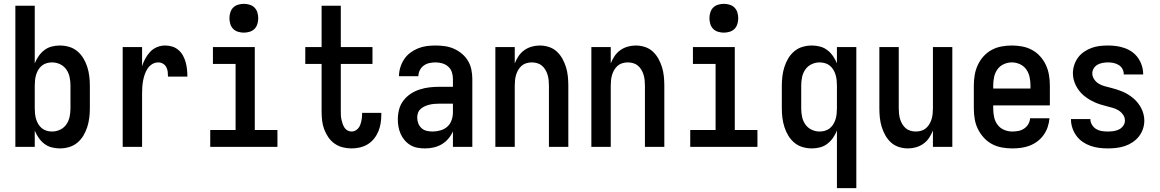

<svg xmlns="http://www.w3.org/2000/svg" viewBox="-20 -765 6040 1000"><path d="M292 8Q270 8 249 2.5Q228 -3 211 -16Q194 -29 181.5 -47Q169 -65 161 -85V0H60V-735H161V-435Q169 -455 181.5 -473Q194 -491 211 -504Q228 -517 249 -522.5Q270 -528 292 -528Q316 -528 340 -521Q364 -514 383 -498Q402 -482 414.5 -461Q427 -440 434.5 -416.5Q442 -393 445 -368.5Q448 -344 448 -320V-200Q448 -176 445 -151.5Q442 -127 434.5 -103.5Q427 -80 414.5 -59Q402 -38 383 -22Q364 -6 340 1Q316 8 292 8ZM251 -80Q273 -80 293 -89.5Q313 -99 325.5 -117Q338 -135 342.5 -156.5Q347 -178 347 -200V-320Q347 -342 342.5 -363.5Q338 -385 325.5 -403Q313 -421 293 -430.5Q273 -440 251 -440Q237 -440 223 -436Q209 -432 198 -423Q187 -414 179.5 -401.5Q172 -389 168 -375.5Q164 -362 162.5 -348Q161 -334 161 -320V-200Q161 -186 162.5 -172Q164 -158 168 -144.5Q172 -131 179.5 -118.5Q187 -106 198 -97Q209 -88 223 -84Q237 -80 251 -80Z M619 0V-520H720V-420Q726 -440 736.5 -459.5Q747 -479 762 -495Q777 -511 797.5 -519.5Q818 -528 840 -528Q859 -528 877 -522.5Q895 -517 909.5 -504.5Q924 -492 933 -475.5Q942 -459 947 -441Q952 -423 954 -404Q956 -385 956 -366H855Q855 -379 853.5 -391.5Q852 -404 846 -415.5Q840 -427 828.5 -433.5Q817 -440 805 -440Q787 -440 772.5 -431Q758 -422 748.5 -407.5Q739 -393 733.5 -376.5Q728 -360 725 -343.5Q722 -327 721 -310Q720 -293 720 -276V0Z M1075 0V-88H1207V-432H1089V-520H1307V-88H1425V0ZM1250 -595Q1235 -595 1220 -599.5Q1205 -604 1194.5 -614.5Q1184 -625 1179.5 -640Q1175 -655 1175 -670Q1175 -685 1179.5 -700Q1184 -715 1194.5 -725.5Q1205 -736 1220 -740.5Q1235 -745 1250 -745Q1265 -745 1280 -740.5Q1295 -736 1305.5 -725.5Q1316 -715 1320.5 -700Q1325 -685 1325 -670Q1325 -655 1320.5 -640Q1316 -625 1305.5 -614.5Q1295 -604 1280 -599.5Q1265 -595 1250 -595Z M1811 8Q1787 8 1764 2Q1741 -4 1722 -17.5Q1703 -31 1689.5 -51Q1676 -71 1668 -93Q1660 -115 1657.5 -138.5Q1655 -162 1655 -186V-432H1570V-520H1655V-735H1755V-520H1920V-432H1755V-186Q1755 -175 1755.5 -163.5Q1756 -152 1758.5 -141.5Q1761 -131 1764.5 -120.5Q1768 -110 1774 -100.5Q1780 -91 1790 -85.5Q1800 -80 1811 -80Q1826 -80 1838 -89.5Q1850 -99 1855.5 -113Q1861 -127 1863.5 -142Q1866 -157 1866 -172V-177H1966V-167Q1966 -145 1962.5 -123Q1959 -101 1950.5 -80.5Q1942 -60 1928 -42.5Q1914 -25 1895 -13.5Q1876 -2 1854.5 3Q1833 8 1811 8Z M2193 8Q2174 8 2154.5 4.5Q2135 1 2118 -9Q2101 -19 2088 -34Q2075 -49 2067 -67Q2059 -85 2055.5 -104Q2052 -123 2052 -143Q2052 -169 2058.5 -194.5Q2065 -220 2081 -241Q2097 -262 2119 -276.5Q2141 -291 2166 -299Q2191 -307 2217 -310Q2243 -313 2269 -313H2339V-354Q2339 -372 2333.5 -389Q2328 -406 2314.5 -418Q2301 -430 2283.5 -435Q2266 -440 2249 -440Q2232 -440 2216 -436.5Q2200 -433 2187 -423.5Q2174 -414 2166.5 -399Q2159 -384 2159 -368H2058Q2058 -391 2065 -414Q2072 -437 2085 -456.5Q2098 -476 2116.5 -490Q2135 -504 2157 -513Q2179 -522 2202 -525Q2225 -528 2249 -528Q2273 -528 2297.5 -524.5Q2322 -521 2344.5 -511Q2367 -501 2386 -485Q2405 -469 2417.5 -448Q2430 -427 2435 -402.5Q2440 -378 2440 -354V0H2339V-81Q2330 -60 2315 -42.5Q2300 -25 2280.5 -13.5Q2261 -2 2238.5 3Q2216 8 2193 8ZM2233 -80Q2254 -80 2274.5 -86Q2295 -92 2310 -105.5Q2325 -119 2332 -139Q2339 -159 2339 -180V-225H2269Q2256 -225 2243 -224Q2230 -223 2217.5 -220Q2205 -217 2193.5 -212Q2182 -207 2172 -198.5Q2162 -190 2157.5 -178Q2153 -166 2153 -153Q2153 -137 2158.5 -122.5Q2164 -108 2175.5 -97.5Q2187 -87 2202.5 -83.5Q2218 -80 2233 -80Z M2560 0V-520H2661V-435Q2669 -455 2681 -473Q2693 -491 2710.5 -503.5Q2728 -516 2749 -522Q2770 -528 2791 -528Q2815 -528 2838.5 -520.5Q2862 -513 2879.5 -497Q2897 -481 2909 -459.5Q2921 -438 2928 -415Q2935 -392 2937.5 -368Q2940 -344 2940 -320V0H2839V-320Q2839 -334 2837.5 -348Q2836 -362 2832 -375.5Q2828 -389 2820.5 -401.5Q2813 -414 2802.5 -423Q2792 -432 2778 -436Q2764 -440 2750 -440Q2736 -440 2722 -436Q2708 -432 2697.5 -423Q2687 -414 2679.5 -401.5Q2672 -389 2668 -375.5Q2664 -362 2662.5 -348Q2661 -334 2661 -320V0Z M3060 0V-520H3161V-435Q3169 -455 3181 -473Q3193 -491 3210.5 -503.5Q3228 -516 3249 -522Q3270 -528 3291 -528Q3315 -528 3338.5 -520.5Q3362 -513 3379.5 -497Q3397 -481 3409 -459.5Q3421 -438 3428 -415Q3435 -392 3437.5 -368Q3440 -344 3440 -320V0H3339V-320Q3339 -334 3337.5 -348Q3336 -362 3332 -375.5Q3328 -389 3320.5 -401.5Q3313 -414 3302.5 -423Q3292 -432 3278 -436Q3264 -440 3250 -440Q3236 -440 3222 -436Q3208 -432 3197.5 -423Q3187 -414 3179.5 -401.5Q3172 -389 3168 -375.5Q3164 -362 3162.5 -348Q3161 -334 3161 -320V0Z M3575 0V-88H3707V-432H3589V-520H3807V-88H3925V0ZM3750 -595Q3735 -595 3720 -599.5Q3705 -604 3694.5 -614.5Q3684 -625 3679.5 -640Q3675 -655 3675 -670Q3675 -685 3679.5 -700Q3684 -715 3694.5 -725.5Q3705 -736 3720 -740.5Q3735 -745 3750 -745Q3765 -745 3780 -740.5Q3795 -736 3805.5 -725.5Q3816 -715 3820.5 -700Q3825 -685 3825 -670Q3825 -655 3820.5 -640Q3816 -625 3805.5 -614.5Q3795 -604 3780 -599.5Q3765 -595 3750 -595Z M4339 215V-85Q4331 -65 4318.5 -47Q4306 -29 4289 -16Q4272 -3 4251 2.5Q4230 8 4208 8Q4184 8 4160 1Q4136 -6 4117 -22Q4098 -38 4085.5 -59Q4073 -80 4065.5 -103.5Q4058 -127 4055 -151.5Q4052 -176 4052 -200V-320Q4052 -344 4055 -368.5Q4058 -393 4065.5 -416.5Q4073 -440 4085.5 -461Q4098 -482 4117 -498Q4136 -514 4160 -521Q4184 -528 4208 -528Q4230 -528 4251 -522.5Q4272 -517 4289 -504Q4306 -491 4318.5 -473Q4331 -455 4339 -435V-520H4440V215ZM4249 -80Q4263 -80 4277 -84Q4291 -88 4302 -97Q4313 -106 4320.5 -118.5Q4328 -131 4332 -144.5Q4336 -158 4337.5 -172Q4339 -186 4339 -200V-320Q4339 -334 4337.5 -348Q4336 -362 4332 -375.5Q4328 -389 4320.5 -401.5Q4313 -414 4302 -423Q4291 -432 4277 -436Q4263 -440 4249 -440Q4227 -440 4207 -430.5Q4187 -421 4174.5 -403Q4162 -385 4157.5 -363.5Q4153 -342 4153 -320V-200Q4153 -178 4157.5 -156.5Q4162 -135 4174.5 -117Q4187 -99 4207 -89.5Q4227 -80 4249 -80Z M4709 8Q4685 8 4661.5 0.5Q4638 -7 4620.5 -23Q4603 -39 4591 -60.5Q4579 -82 4572 -105Q4565 -128 4562.5 -152Q4560 -176 4560 -200V-520H4661V-200Q4661 -186 4662.5 -172Q4664 -158 4668 -144.5Q4672 -131 4679.5 -118.5Q4687 -106 4697.5 -97Q4708 -88 4722 -84Q4736 -80 4750 -80Q4764 -80 4778 -84Q4792 -88 4802.5 -97Q4813 -106 4820.5 -118.5Q4828 -131 4832 -144.5Q4836 -158 4837.5 -172Q4839 -186 4839 -200V-520H4940V0H4839V-85Q4831 -65 4819 -47Q4807 -29 4789.5 -16.5Q4772 -4 4751 2Q4730 8 4709 8Z M5252 8Q5225 8 5197.5 3Q5170 -2 5146 -15Q5122 -28 5103.5 -48.5Q5085 -69 5073 -93.5Q5061 -118 5056.5 -145.5Q5052 -173 5052 -200V-320Q5052 -347 5056.5 -374Q5061 -401 5072.5 -426Q5084 -451 5102.5 -471.5Q5121 -492 5145 -505Q5169 -518 5196 -523Q5223 -528 5250 -528Q5277 -528 5304 -523Q5331 -518 5355 -505Q5379 -492 5397.5 -471.5Q5416 -451 5427.5 -426Q5439 -401 5443.5 -374Q5448 -347 5448 -320V-216H5153V-200Q5153 -178 5157.5 -156Q5162 -134 5175 -116Q5188 -98 5209 -89Q5230 -80 5252 -80Q5268 -80 5284 -83Q5300 -86 5313.5 -95Q5327 -104 5335.5 -118Q5344 -132 5345 -149H5446Q5444 -125 5436.5 -103Q5429 -81 5415.5 -62Q5402 -43 5383.5 -29Q5365 -15 5343 -6.5Q5321 2 5298 5Q5275 8 5252 8ZM5347 -304V-320Q5347 -342 5342.5 -363.5Q5338 -385 5325.5 -403Q5313 -421 5292.5 -430.5Q5272 -440 5250 -440Q5228 -440 5207.5 -430.5Q5187 -421 5174.5 -403Q5162 -385 5157.5 -363.5Q5153 -342 5153 -320V-304Z M5749 8Q5726 8 5703.5 5Q5681 2 5659.5 -5.5Q5638 -13 5619 -26Q5600 -39 5586.5 -57.5Q5573 -76 5565.5 -98Q5558 -120 5558 -143V-145H5659V-144Q5659 -129 5667.5 -115Q5676 -101 5689 -93Q5702 -85 5717.5 -82.5Q5733 -80 5749 -80Q5764 -80 5779 -82Q5794 -84 5807.5 -90.5Q5821 -97 5830 -109.5Q5839 -122 5839 -137Q5839 -154 5829 -168Q5819 -182 5805 -190.5Q5791 -199 5775 -203.5Q5759 -208 5743 -212Q5727 -216 5711 -221Q5695 -226 5680 -233Q5665 -240 5651 -248.5Q5637 -257 5624 -268Q5611 -279 5601 -292Q5591 -305 5583.5 -320Q5576 -335 5572 -351Q5568 -367 5568 -384Q5568 -405 5575 -426.5Q5582 -448 5595 -465.5Q5608 -483 5626.5 -495.5Q5645 -508 5665.5 -515.5Q5686 -523 5707.5 -525.5Q5729 -528 5751 -528Q5773 -528 5795 -525Q5817 -522 5838 -514.5Q5859 -507 5877 -494Q5895 -481 5907.5 -463Q5920 -445 5927 -423.5Q5934 -402 5934 -380V-377H5833V-378Q5833 -393 5826 -406Q5819 -419 5806.5 -426.5Q5794 -434 5780 -437Q5766 -440 5751 -440Q5737 -440 5723 -437.5Q5709 -435 5697 -428.5Q5685 -422 5677 -409.5Q5669 -397 5669 -383Q5669 -367 5678.5 -352.5Q5688 -338 5702 -329.5Q5716 -321 5732 -316.5Q5748 -312 5764.5 -308Q5781 -304 5796.5 -299Q5812 -294 5827.5 -287.5Q5843 -281 5857 -272Q5871 -263 5883.5 -252.5Q5896 -242 5906.5 -228.5Q5917 -215 5924.5 -200.5Q5932 -186 5936 -169.5Q5940 -153 5940 -137Q5940 -114 5932.5 -92.5Q5925 -71 5911 -53.5Q5897 -36 5878 -23.5Q5859 -11 5837.5 -4Q5816 3 5793.5 5.5Q5771 8 5749 8Z"/></svg>

Font: Iosevka Curly Semibold
Style: Regular
Weight: 600
Monospace: yes
Designer: Belleve Invis
Foundry: Belleve Invis
Version: Version 22.1.2; ttfautohint (v1.8.4)